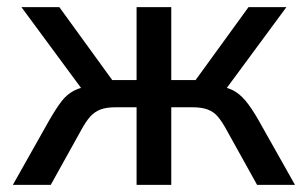

<svg xmlns="http://www.w3.org/2000/svg" viewBox="-20 -517 861 537"><path d="M16 0 118 -181Q137 -214 152 -233.5Q167 -253 187 -263.5Q207 -274 239 -277L220 -253L40 -497H146L294 -293H362V-497H459V-293H527L675 -497H781L601 -253L583 -277Q613 -274 631.5 -264.5Q650 -255 666.5 -235.5Q683 -216 703 -181L805 0H699L614 -153Q601 -177 589.5 -190.5Q578 -204 561.5 -210.5Q545 -217 517 -217H459V0H362V-217H304Q277 -217 260.5 -210.5Q244 -204 232 -190.5Q220 -177 207 -153L122 0Z"/></svg>

Font: Nunito Sans 7pt SemiCondensed Medium
Style: Regular
Weight: 500
Width: 4
Designer: Vernon Adams
Foundry: Vernon Adams
Version: Version 3.101;gftools[0.9.27]